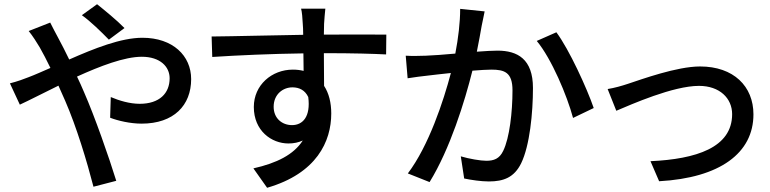

<svg xmlns="http://www.w3.org/2000/svg" viewBox="-20 -834 3649 910"><path d="M27 -439 74 -338C118 -358 183 -392 257 -428L289 -356C343 -232 392 -69 423 51L531 23C497 -87 429 -282 378 -398C368 -422 357 -446 345 -471C455 -521 570 -565 652 -565C739 -565 784 -518 784 -463C784 -392 736 -342 642 -342C595 -342 545 -357 505 -374L502 -276C538 -262 597 -248 651 -248C804 -248 886 -335 886 -459C886 -570 799 -655 655 -655C553 -655 426 -604 308 -552C290 -589 272 -625 255 -656C245 -673 227 -710 218 -727L116 -687C134 -665 155 -632 168 -610C184 -582 201 -549 219 -512C182 -496 147 -480 115 -468C98 -461 60 -447 27 -439ZM368 -762C409 -733 460 -683 496 -646L570 -701C534 -738 474 -787 440 -814Z M983 -661 986 -564C1108 -572 1268 -579 1418 -581L1419 -498C1403 -502 1386 -504 1368 -504C1268 -504 1183 -431 1183 -327C1183 -214 1267 -154 1347 -154C1373 -154 1395 -159 1415 -168C1372 -101 1292 -61 1181 -36L1246 56C1481 -12 1550 -164 1550 -296C1550 -347 1539 -392 1516 -427C1516 -472 1515 -529 1515 -582C1658 -582 1751 -579 1810 -576L1811 -670C1760 -671 1626 -670 1515 -670C1515 -691 1516 -708 1516 -721C1517 -735 1520 -780 1522 -793H1407C1411 -780 1414 -746 1415 -721C1416 -709 1417 -691 1417 -669C1276 -667 1094 -662 983 -661ZM1277 -328C1277 -387 1321 -420 1366 -420C1399 -420 1426 -406 1441 -374C1453 -281 1415 -241 1364 -241C1317 -241 1277 -273 1277 -328Z M1903 -570 1912 -463C1940 -468 1984 -473 2010 -476C2032 -479 2072 -483 2117 -488C2082 -355 2012 -143 1913 -12L2016 29C2113 -128 2183 -354 2219 -499C2256 -502 2289 -504 2309 -504C2371 -504 2409 -491 2409 -406C2409 -303 2395 -180 2365 -119C2347 -81 2320 -72 2285 -72C2258 -72 2204 -81 2164 -93L2180 12C2213 19 2260 26 2297 26C2367 26 2417 7 2450 -60C2491 -144 2506 -300 2506 -417C2506 -554 2433 -594 2338 -594C2315 -594 2280 -592 2240 -589C2249 -634 2258 -682 2263 -712C2267 -733 2273 -758 2277 -780L2161 -792C2161 -727 2152 -653 2138 -580C2083 -575 2030 -571 1998 -570C1964 -569 1936 -568 1903 -570ZM2524 -640C2594 -556 2668 -380 2696 -275L2794 -322C2762 -415 2678 -599 2617 -681Z M2860 -412 2901 -309C2972 -339 3170 -427 3293 -427C3391 -427 3450 -368 3450 -293C3450 -134 3279 -80 3063 -70L3104 25C3393 9 3551 -109 3551 -292C3551 -425 3457 -519 3298 -519C3188 -519 3021 -458 2957 -437C2927 -427 2892 -417 2860 -412Z"/></svg>

Font: GenEiGothic-pro-SemiBold
Style: Regular
Weight: 500
Designer: Ryoko NISHIZUKA (kana & ideographs); Paul D. Hunt (Latin, Greek & Cyrillic); Wenlong ZHANG (bopomofo); Sandoll Communica
Foundry: Adobe Systems Incorporated; o_tamon
Version: Version 1.000.140830